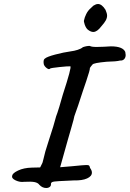

<svg xmlns="http://www.w3.org/2000/svg" viewBox="-20 -884 649 961"><path d="M101 26Q80 29 58.5 19Q37 9 41 -4Q42 -17 70.5 -30.5Q99 -44 139 -45L181 -46L191 -66Q194 -72 195 -78.5Q196 -85 198 -90L207 -126L222 -174Q252 -265 261 -302Q266 -314 277 -350Q288 -386 294 -409Q340 -550 332 -552Q322 -553 279 -548.5Q236 -544 231 -541Q226 -534 214 -543Q202 -552 199 -563Q198 -566 198 -573Q198 -587 205 -591Q215 -600 256.5 -611Q298 -622 334 -627Q351 -629 368.5 -634.5Q386 -640 395 -648Q416 -655 430 -654Q437 -649 464 -649Q487 -649 499 -650Q525 -652 535 -652Q595 -652 607 -624Q609 -614 609 -609Q609 -596 601.5 -588Q594 -580 581 -581Q563 -576 514 -575Q448 -569 443 -561Q438 -556 435.5 -552Q433 -548 430 -544Q431 -535 412 -479L394 -426Q366 -339 358 -319Q351 -302 348 -284Q340 -257 333.5 -232.5Q327 -208 320 -186L281 -47L341 -52Q400 -58 412 -58Q422 -58 425 -56Q428 -54 429 -49.5Q430 -45 431 -43Q440 -31 440 -20Q440 -2 416 9Q392 20 350 19Q305 21 277 22.5Q249 24 242 27Q235 30 235 37Q236 46 229 51.5Q222 57 211 57Q192 57 177 41Q170 31 153.5 27.5Q137 24 101 26ZM401 -784Q403 -796 411.5 -813.5Q420 -831 434 -843Q437 -845 442.5 -851Q448 -857 452 -858Q461 -864 470 -864Q490 -864 508 -835Q516 -817 516 -806Q516 -794 509.5 -782Q503 -770 487 -752Q466 -724 447 -724Q434 -724 419 -736Q410 -744 404 -761Q398 -778 401 -784Z"/></svg>

Font: Caveat
Style: Bold
Weight: 700
Designer: Pablo Impallari
Foundry: Pablo Impallari
Version: Version 1.500; ttfautohint (v1.6)